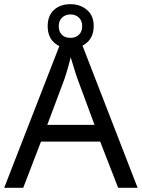

<svg xmlns="http://www.w3.org/2000/svg" viewBox="-20 -898 679 918"><path d="M545 0 459 -221H176L91 0H0L279 -717H360L638 0ZM352 -517Q349 -525 342 -546Q335 -567 328.5 -589.5Q322 -612 318 -624Q313 -604 307.5 -583.5Q302 -563 296.5 -546Q291 -529 287 -517L206 -301H432ZM317 -667Q268 -667 238 -695Q208 -723 208 -773Q208 -823 238 -850.5Q268 -878 317 -878Q364 -878 396 -850.5Q428 -823 428 -774Q428 -723 396.5 -695Q365 -667 317 -667ZM317 -717Q342 -717 357.5 -732Q373 -747 373 -773Q373 -799 357 -814Q341 -829 317 -829Q293 -829 277 -814Q261 -799 261 -773Q261 -747 275.5 -732Q290 -717 317 -717Z"/></svg>

Font: Noto Sans Ambassadori
Style: Regular
Weight: 400
Designer: Monotype Design Team
Foundry: Monotype Imaging Inc.
Version: Version 2.013